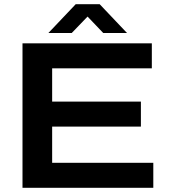

<svg xmlns="http://www.w3.org/2000/svg" viewBox="-20 -893 809 913"><path d="M87 0V-687H702V-568H228V-410H650V-291H228V-119H709V0ZM210 -736 340 -873H454L584 -736H471L366 -846H427L321 -736Z"/></svg>

Font: Archivo SemiExpanded SemiBold
Style: Regular
Weight: 600
Width: 6
Designer: Hector Gatti
Foundry: Omnibus-Type
Version: Version 2.001